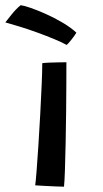

<svg xmlns="http://www.w3.org/2000/svg" viewBox="-75 -698 386 720"><path d="M165 2Q156 2 136 1.2Q116 0.5 93.8 -0.8Q71.5 -2 57 -3Q59 -16 62.2 -56.8Q65.5 -97.5 69 -153.2Q72.5 -209 75.8 -268.2Q79 -327.5 81.2 -379Q83.5 -430.5 83.5 -461Q92 -462.5 110.2 -463.2Q128.5 -464 147.2 -464.2Q166 -464.5 174 -464.5Q174 -438.5 173.8 -389.5Q173.5 -340.5 173 -281Q172.5 -221.5 171.2 -163.5Q170 -105.5 168.5 -60.8Q167 -16 165 2ZM2.5 -678.5Q13 -677.5 38.8 -668.8Q64.5 -660 96.5 -645.8Q128.5 -631.5 159.5 -613.2Q190.5 -595 211.5 -575.5Q205 -564.5 192.2 -548.5Q179.5 -532.5 175 -529.5Q158 -539 129.2 -551Q100.5 -563 67 -575.2Q33.5 -587.5 1.2 -597.5Q-31 -607.5 -55 -614Q-48.5 -622 -32 -643Q-15.5 -664 2.5 -678.5Z"/></svg>

Font: Grandstander
Style: Regular
Weight: 400
Designer: Tyler Finck
Foundry: Etcetera Type Co
Version: Version 1.200; ttfautohint (v1.8.3)